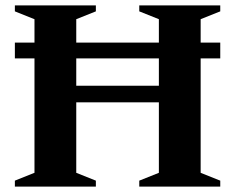

<svg xmlns="http://www.w3.org/2000/svg" viewBox="-20 -690 870 710"><path d="M262 -51 334.5 -22V0H35V-22L107.5 -51V-474H35V-532.5H107.5V-619L35 -648V-670H334.5V-648L262 -619V-532.5H567.5V-619L495 -648V-670H794.5V-648L722 -619V-532.5H794.5V-474H722V-51L794.5 -22V0H495V-22L567.5 -51V-311.5H262ZM262 -373H567.5V-474H262Z"/></svg>

Font: Newsreader 16pt
Style: Bold
Weight: 700
Designer: Hugues Gentile
Foundry: Production Type
Version: Version 1.003; ttfautohint (v1.8.3)